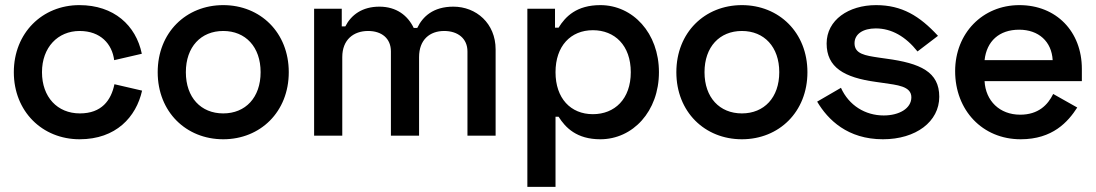

<svg xmlns="http://www.w3.org/2000/svg" viewBox="-20 -530 4280 750"><path d="M34 -248C34 -95 145 14 291 14C433 14 512 -73 535 -176L427 -201C414 -138 377 -87 292 -87C204 -87 144 -151 144 -248C144 -345 206 -409 291 -409C373 -409 418 -358 426 -295L534 -320C511 -431 425 -510 290 -510C145 -510 34 -401 34 -248Z M596 -248C596 -93 707 14 852 14C997 14 1108 -93 1108 -248C1108 -403 997 -510 852 -510C707 -510 596 -403 596 -248ZM706 -248C706 -347 765 -409 852 -409C939 -409 998 -347 998 -248C998 -149 939 -87 852 -87C765 -87 706 -149 706 -248Z M1207 -496V0H1317V-307C1317 -375 1361 -409 1418 -409C1471 -409 1507 -380 1507 -329V0H1617V-307C1617 -375 1659 -409 1715 -409C1768 -409 1806 -380 1806 -329V0H1916V-337C1916 -439 1840 -504 1751 -504C1672 -504 1631 -465 1610 -421H1596C1573 -469 1529 -504 1462 -504C1395 -504 1352 -472 1329 -427H1315V-496Z M2040 200H2150V-74H2162C2189 -31 2233 14 2325 14C2452 14 2554 -95 2554 -248C2554 -401 2452 -510 2325 -510C2233 -510 2189 -466 2162 -422H2148V-496H2040ZM2296 -84C2209 -84 2150 -146 2150 -248C2150 -350 2209 -412 2296 -412C2381 -412 2444 -353 2444 -248C2444 -143 2381 -84 2296 -84Z M2622 -248C2622 -93 2733 14 2878 14C3023 14 3134 -93 3134 -248C3134 -403 3023 -510 2878 -510C2733 -510 2622 -403 2622 -248ZM2732 -248C2732 -347 2791 -409 2878 -409C2965 -409 3024 -347 3024 -248C3024 -149 2965 -87 2878 -87C2791 -87 2732 -149 2732 -248Z M3209 -360C3209 -267 3277 -227 3402 -210L3430 -206C3483 -198 3540 -194 3540 -150C3540 -106 3492 -79 3432 -79C3360 -79 3296 -118 3265 -187L3172 -133C3214 -62 3291 14 3429 14C3558 14 3649 -55 3649 -152C3649 -249 3576 -283 3441 -301L3413 -305C3360 -313 3318 -319 3318 -361C3318 -397 3351 -419 3401 -419C3463 -419 3518 -387 3564 -329L3644 -390C3572 -468 3503 -510 3402 -510C3295 -510 3209 -452 3209 -360Z M3711 -252C3711 -100 3817 14 3967 14C4092 14 4152 -54 4188 -110L4094 -163C4073 -120 4036 -82 3965 -82C3885 -82 3830 -136 3826 -213H4206V-261C4206 -407 4106 -510 3962 -510C3818 -510 3711 -400 3711 -252ZM3826 -295C3834 -369 3883 -414 3961 -414C4037 -414 4088 -368 4092 -295Z"/></svg>

Font: Space Text SemiBold
Style: Regular
Weight: 600
Designer: Florian Karsten (Space Text), Colophon Foundry (Space Mono)
Foundry: Florian Karsten
Version: Version 1.003;PS 001.003;hotconv 1.0.88;makeotf.lib2.5.64775